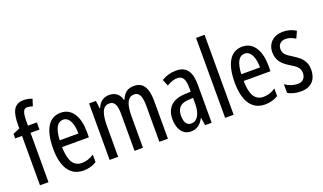

<svg xmlns="http://www.w3.org/2000/svg" viewBox="-76 -1235 2887 1715"><g transform="rotate(-20 1368.0 -377.5)"><path d="M240 -469V-537H155V-574C156 -665 167 -694 206 -694C221 -694 237 -690 255 -684L276 -749C248 -760 225 -765 196 -765C101 -765 74 -695 74 -571V-540L9 -512V-469H74V0H155V-469Z M468 -546C355 -546 296 -447 296 -265C296 -109 349 10 486 10C532 10 573 -1 611 -24V-96C571 -70 534 -59 495 -59C416 -59 378 -123 376 -253H631V-309C631 -442 578 -546 468 -546ZM468 -480C528 -480 555 -405 555 -317H377C382 -428 413 -480 468 -480Z M1164 -547C1105 -547 1070 -520 1045 -461H1039C1027 -511 991 -547 930 -547C876 -547 836 -519 815 -464H810L801 -537H736V0H817V-281C817 -395 833 -475 905 -475C951 -475 973 -440 973 -348V0H1053V-296C1053 -413 1077 -475 1141 -475C1186 -475 1209 -438 1209 -345V0H1290V-360C1290 -486 1250 -547 1164 -547Z M1566 -547C1515 -547 1468 -534 1426 -508L1452 -447C1490 -469 1523 -480 1553 -480C1604 -480 1625 -442 1625 -360V-325L1564 -322C1451 -317 1387 -256 1387 -150C1387 -65 1424 10 1507 10C1563 10 1602 -18 1630 -74H1632L1644 0H1706V-362C1706 -480 1667 -547 1566 -547ZM1578 -263 1626 -266V-212C1626 -114 1591 -56 1535 -56C1494 -56 1470 -86 1470 -152C1470 -222 1505 -259 1578 -263Z M1915 0V-760H1834V0Z M2194 -546C2081 -546 2022 -447 2022 -265C2022 -109 2075 10 2212 10C2258 10 2299 -1 2337 -24V-96C2297 -70 2260 -59 2221 -59C2142 -59 2104 -123 2102 -253H2357V-309C2357 -442 2304 -546 2194 -546ZM2194 -480C2254 -480 2281 -405 2281 -317H2103C2108 -428 2139 -480 2194 -480Z M2704 -144C2704 -226 2659 -265 2593 -307C2530 -345 2508 -365 2508 -408C2508 -450 2536 -478 2581 -478C2614 -478 2645 -466 2673 -447L2703 -512C2666 -535 2626 -547 2580 -547C2491 -547 2430 -491 2430 -406C2430 -323 2475 -283 2542 -242C2602 -208 2624 -183 2624 -141C2624 -92 2596 -63 2549 -63C2505 -63 2459 -80 2430 -104V-20C2460 -3 2502 10 2552 10C2648 10 2704 -45 2704 -144Z"/></g></svg>

Font: Noto Sans Sinhala ExtraCondensed
Style: Regular
Weight: 400
Width: 2
Designer: Jelle Bosma - Monotype Design Team
Foundry: Monotype Imaging Inc.
Version: Version 2.006